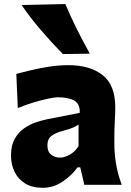

<svg xmlns="http://www.w3.org/2000/svg" viewBox="-20 -902 639 937"><path d="M189 14.6Q136.7 14.6 102.3 -6.8Q67.9 -28.3 50.8 -64.2Q33.7 -100.1 33.7 -143.1Q33.7 -191.9 51.5 -223.9Q69.3 -255.9 97.2 -275.4Q125 -294.9 155 -304.9Q185.1 -314.9 209 -319.8L369.1 -351.1Q371.1 -394.5 342.8 -410.9Q314.5 -427.2 260.7 -427.2Q247.1 -427.2 214.6 -420.4Q182.1 -413.6 142.3 -401.6Q102.5 -389.6 66.9 -374.5L59.6 -541.5Q87.4 -548.8 128.7 -558.8Q169.9 -568.8 218 -576.4Q266.1 -584 314 -584Q418.9 -584 480.7 -535.6Q542.5 -487.3 542.5 -378.4Q542.5 -350.6 540.3 -310.8Q538.1 -271 538.1 -240.2V-198.7Q538.1 -154.8 545.9 -105Q553.7 -55.2 574.2 0H391.6L371.6 -85.4H358.4Q331.5 -46.9 286.1 -16.1Q240.7 14.6 189 14.6ZM273.9 -132.8Q294.9 -132.8 320.8 -147.5Q346.7 -162.1 363.3 -189V-294.4Q354 -287.1 337.9 -279.8Q321.8 -272.5 281.2 -261.7Q254.4 -254.9 232.9 -240Q211.4 -225.1 211.4 -192.9Q211.4 -160.6 230 -146.7Q248.5 -132.8 273.9 -132.8ZM286.6 -638.2Q230.5 -695.8 179.2 -755.6Q127.9 -815.4 85.4 -877.4L298.8 -882.3Q324.2 -821.8 354.2 -761.5Q384.3 -701.2 418.5 -640.1Z"/></svg>

Font: Pinar ExtraBold
Style: Regular
Weight: 800
Designer: Amin Abedi
Version: Version 3.000